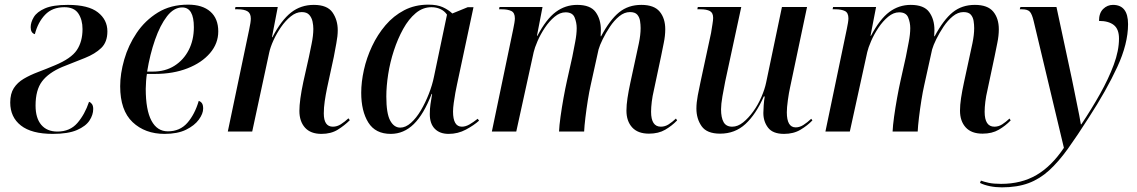

<svg xmlns="http://www.w3.org/2000/svg" viewBox="-20 -566 4890 826"><path d="M207 10Q116 10 70 -26Q24 -62 24 -125Q24 -163 39.5 -187Q55 -211 82 -227Q109 -243 143.5 -256Q178 -269 216 -285Q286 -314 310.5 -350.5Q335 -387 335 -441Q335 -481 317 -508Q299 -535 257 -535Q205 -535 174 -502.5Q143 -470 130 -419Q112 -424 112 -449Q112 -470 125.5 -492.5Q139 -515 173.5 -530Q208 -545 272 -545Q360 -545 401 -513Q442 -481 442 -431Q442 -385 415.5 -359.5Q389 -334 345 -316.5Q301 -299 248 -278Q189 -253 161 -216Q133 -179 133 -112Q133 -58 157.5 -29Q182 0 227 0Q281 0 313 -37Q345 -74 363 -128Q370 -126 375.5 -118.5Q381 -111 381 -97Q381 -72 365 -47.5Q349 -23 311 -6.5Q273 10 207 10Z M688 10Q604 10 550.5 -40.5Q497 -91 497 -195Q497 -249 514.5 -310Q532 -371 568 -424.5Q604 -478 659 -512Q714 -546 789 -546Q851 -546 885 -516Q919 -486 919 -431Q919 -379 883.5 -337.5Q848 -296 786.5 -272Q725 -248 647 -248H612Q610 -237 608.5 -217.5Q607 -198 607 -184Q607 -93 631.5 -47Q656 -1 702 -1Q754 -1 786 -37.5Q818 -74 835 -132Q844 -129 849 -121.5Q854 -114 854 -99Q854 -77 835.5 -51.5Q817 -26 780.5 -8Q744 10 688 10ZM637 -258Q691 -258 730.5 -283Q770 -308 792 -351Q814 -394 814 -449Q814 -534 764 -534Q728 -534 698.5 -496Q669 -458 647 -395Q625 -332 613 -258Z M1363 10Q1316 10 1292 -17Q1268 -44 1268 -89Q1268 -134 1285 -214L1309 -321Q1313 -341 1320.5 -377Q1328 -413 1328 -442Q1328 -457 1324.5 -473.5Q1321 -490 1310.5 -502Q1300 -514 1278 -514Q1254 -514 1231 -495.5Q1208 -477 1189 -449.5Q1170 -422 1156.5 -392.5Q1143 -363 1138 -339L1065 0H960L1052 -439Q1059 -471 1059 -486Q1059 -509 1044.5 -517.5Q1030 -526 1003 -526H991L993 -536H1175L1150 -406H1152Q1190 -479 1232 -512Q1274 -545 1330 -545Q1388 -545 1410.5 -512.5Q1433 -480 1433 -436Q1433 -411 1427 -380Q1421 -349 1416 -321L1387 -187Q1381 -158 1377 -130.5Q1373 -103 1373 -78Q1373 -21 1412 -21Q1430 -21 1446.5 -31.5Q1463 -42 1479 -57L1485 -49Q1462 -26 1433 -8Q1404 10 1363 10Z M1661 10Q1595 10 1564.5 -39Q1534 -88 1534 -167Q1534 -213 1545.5 -265Q1557 -317 1580.5 -367Q1604 -417 1638.5 -457.5Q1673 -498 1719 -522Q1765 -546 1823 -546Q1861 -546 1885 -535Q1909 -524 1926 -508L1992 -535H2017L1946 -202Q1943 -189 1939 -167Q1935 -145 1932 -123Q1929 -101 1929 -86Q1929 -21 1967 -21Q1983 -21 1999.5 -30.5Q2016 -40 2035 -55L2041 -47Q2019 -27 1984.5 -8.5Q1950 10 1910 10Q1872 10 1850.5 -12Q1829 -34 1829 -75Q1829 -98 1832 -118Q1835 -138 1839 -162H1837Q1803 -74 1760 -32Q1717 10 1661 10ZM1702 -17Q1725 -17 1748 -37.5Q1771 -58 1790.5 -91Q1810 -124 1825 -162.5Q1840 -201 1847 -236L1903 -503Q1892 -519 1874.5 -527Q1857 -535 1836 -535Q1799 -535 1768.5 -509.5Q1738 -484 1714.5 -441.5Q1691 -399 1674.5 -348.5Q1658 -298 1650 -246.5Q1642 -195 1642 -151Q1642 -78 1658.5 -47.5Q1675 -17 1702 -17Z M2772 9Q2724 9 2699.5 -18Q2675 -45 2675 -90Q2675 -114 2679.5 -144Q2684 -174 2692 -211L2716 -322Q2721 -344 2728.5 -380Q2736 -416 2736 -445Q2736 -460 2733.5 -476Q2731 -492 2721.5 -503Q2712 -514 2690 -514Q2666 -514 2644 -496Q2622 -478 2604 -451Q2586 -424 2573 -397.5Q2560 -371 2555 -353L2521 -199Q2515 -173 2509 -135.5Q2503 -98 2498.5 -60.5Q2494 -23 2493 0H2385Q2386 -25 2391.5 -64.5Q2397 -104 2404.5 -145.5Q2412 -187 2419 -218L2442 -321Q2448 -352 2454.5 -385.5Q2461 -419 2461 -445Q2461 -469 2452 -491Q2443 -513 2413 -513Q2389 -513 2366 -494Q2343 -475 2324 -446.5Q2305 -418 2292.5 -389Q2280 -360 2276 -342L2201 0H2096L2188 -441Q2191 -455 2193 -467.5Q2195 -480 2195 -487Q2195 -511 2180 -518.5Q2165 -526 2138 -526H2127L2129 -536H2314L2290 -412H2292Q2330 -484 2371 -514.5Q2412 -545 2463 -545Q2520 -545 2542.5 -514Q2565 -483 2565 -437Q2565 -422 2564 -410H2566Q2604 -481 2643.5 -513Q2683 -545 2739 -545Q2794 -545 2818 -516Q2842 -487 2842 -440Q2842 -412 2835.5 -381Q2829 -350 2824 -324L2793 -178Q2787 -153 2784 -128.5Q2781 -104 2781 -85Q2781 -21 2823 -21Q2841 -21 2856.5 -31Q2872 -41 2888 -56L2893 -48Q2871 -25 2842 -8Q2813 9 2772 9Z M3353 10Q3305 10 3284.5 -16.5Q3264 -43 3264 -80Q3264 -93 3265.5 -113.5Q3267 -134 3270 -151H3266Q3232 -74 3187 -32.5Q3142 9 3078 9Q3021 9 2998.5 -23Q2976 -55 2976 -99Q2976 -124 2982 -156Q2988 -188 2994 -215L3039 -424Q3042 -443 3045 -461.5Q3048 -480 3048 -489Q3048 -511 3034 -518.5Q3020 -526 2993 -526H2980L2982 -536H3169L3100 -216Q3094 -187 3088 -152Q3082 -117 3082 -96Q3082 -60 3093 -40.5Q3104 -21 3130 -21Q3154 -21 3177 -39.5Q3200 -58 3220.5 -86.5Q3241 -115 3255.5 -148.5Q3270 -182 3276 -211L3344 -536H3452L3379 -190Q3374 -168 3369.5 -135.5Q3365 -103 3365 -83Q3365 -18 3403 -18Q3420 -18 3436.5 -28.5Q3453 -39 3470 -55L3475 -48Q3454 -26 3424 -8Q3394 10 3353 10Z M4207 9Q4159 9 4134.5 -18Q4110 -45 4110 -90Q4110 -114 4114.5 -144Q4119 -174 4127 -211L4151 -322Q4156 -344 4163.5 -380Q4171 -416 4171 -445Q4171 -460 4168.5 -476Q4166 -492 4156.5 -503Q4147 -514 4125 -514Q4101 -514 4079 -496Q4057 -478 4039 -451Q4021 -424 4008 -397.5Q3995 -371 3990 -353L3956 -199Q3950 -173 3944 -135.5Q3938 -98 3933.5 -60.5Q3929 -23 3928 0H3820Q3821 -25 3826.5 -64.5Q3832 -104 3839.5 -145.5Q3847 -187 3854 -218L3877 -321Q3883 -352 3889.5 -385.5Q3896 -419 3896 -445Q3896 -469 3887 -491Q3878 -513 3848 -513Q3824 -513 3801 -494Q3778 -475 3759 -446.5Q3740 -418 3727.5 -389Q3715 -360 3711 -342L3636 0H3531L3623 -441Q3626 -455 3628 -467.5Q3630 -480 3630 -487Q3630 -511 3615 -518.5Q3600 -526 3573 -526H3562L3564 -536H3749L3725 -412H3727Q3765 -484 3806 -514.5Q3847 -545 3898 -545Q3955 -545 3977.5 -514Q4000 -483 4000 -437Q4000 -422 3999 -410H4001Q4039 -481 4078.5 -513Q4118 -545 4174 -545Q4229 -545 4253 -516Q4277 -487 4277 -440Q4277 -412 4270.5 -381Q4264 -350 4259 -324L4228 -178Q4222 -153 4219 -128.5Q4216 -104 4216 -85Q4216 -21 4258 -21Q4276 -21 4291.5 -31Q4307 -41 4323 -56L4328 -48Q4306 -25 4277 -8Q4248 9 4207 9Z M4290 240Q4263 240 4238.5 235Q4214 230 4196 221L4200 211Q4213 216 4233.5 220.5Q4254 225 4287 225Q4374 225 4439 187Q4504 149 4557 70L4427 -475Q4420 -505 4410.5 -515.5Q4401 -526 4377 -526H4367L4370 -536H4525L4591 -228Q4595 -209 4600.5 -181.5Q4606 -154 4612 -124.5Q4618 -95 4623 -70Q4628 -45 4630 -31H4632Q4676 -97 4712.5 -162Q4749 -227 4771.5 -287.5Q4794 -348 4794 -400Q4794 -441 4771.5 -458.5Q4749 -476 4708 -476Q4708 -510 4726 -527.5Q4744 -545 4768 -545Q4833 -545 4833 -462Q4833 -378 4786.5 -277.5Q4740 -177 4664 -60Q4615 17 4574.5 73.5Q4534 130 4493.5 167Q4453 204 4404.5 222Q4356 240 4290 240Z"/></svg>

Font: Noto Serif Display SemiCondensed Medium
Style: Italic
Weight: 500
Width: 4
Italic angle: -12°
Designer: Monotype Design Team
Foundry: Monotype Imaging Inc.
Version: Version 2.009